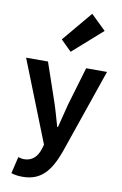

<svg xmlns="http://www.w3.org/2000/svg" viewBox="-119 -988 811 1278"><g transform="rotate(10 287.0 -349.5)"><path d="M128 225C253 225 313 149 362 17L561 -560H420L343 -300C330 -248 316 -194 303 -142H298C282 -196 268 -250 251 -300L162 -560H14L232 -10L222 23C206 72 174 108 117 108C104 108 88 104 78 101L51 214C73 221 95 225 128 225ZM299 -650 498 -826 397 -924 227 -721Z"/></g></svg>

Font: Noto Sans HK
Style: Bold
Weight: 700
Designer: Ryoko NISHIZUKA 西塚涼子 (kana, bopomofo & ideographs); Paul D. Hunt (Latin, Greek & Cyrillic); Sandoll Communications 산돌커뮤니
Foundry: Adobe
Version: Version 2.002;hotconv 1.0.116;makeotfexe 2.5.65601